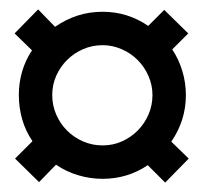

<svg xmlns="http://www.w3.org/2000/svg" viewBox="-20 -380 435 408"><path d="M97 -323Q143 -355 198 -355Q251 -355 295 -325L329 -359L380 -309L346 -275Q360 -254 367.5 -229Q375 -204 375 -178Q375 -124 344 -79L381 -43L331 8L294 -29Q251 0 198 0Q172 0 146.5 -7.5Q121 -15 99 -30L63 7L12 -43L49 -80Q34 -102 27 -127Q20 -152 20 -178Q20 -204 27 -228Q34 -252 48 -273L11 -309L61 -360ZM198 -284Q176 -284 156.5 -275.5Q137 -267 122.5 -252.5Q108 -238 99.5 -219Q91 -200 91 -178Q91 -156 99.5 -136.5Q108 -117 122.5 -102.5Q137 -88 156.5 -79.5Q176 -71 198 -71Q220 -71 239 -79.5Q258 -88 272.5 -102.5Q287 -117 295.5 -136.5Q304 -156 304 -178Q304 -199 295.5 -218.5Q287 -238 272.5 -252.5Q258 -267 238.5 -275.5Q219 -284 198 -284Z"/></svg>

Font: Googee
Style: Regular
Weight: 400
Designer: Peter Wiegel
Foundry: CATFonts Peter Wiegel
Version: 1.000